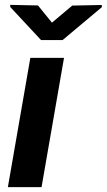

<svg xmlns="http://www.w3.org/2000/svg" viewBox="-20 -765 436 785"><path d="M241.7 -528.3 149.9 0H12.2L104 -528.3ZM135.3 -742.7 192.4 -672.4 275.4 -742.2 396 -744.6 396.5 -735.8 235.8 -601.1H147.9L22 -736.3L21.5 -745.1Z"/></svg>

Font: Roboto
Style: Bold Italic
Weight: 700
Italic angle: -12°
Designer: Christian Robertson
Foundry: Google
Version: Version 3.0